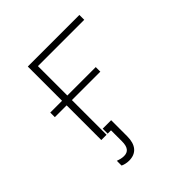

<svg xmlns="http://www.w3.org/2000/svg" viewBox="-190 -667 979 979"><g transform="rotate(-45 300.0 -177.5)"><path d="M160 0H198V-250H403V-283H198V-495H532V-530H160V-283H75V-250H160ZM186 175C239 175 267 141 267 80V-36H206V0H230V79C230 121 215 140 184 140C168 140 152 135 141 131V165C150 170 168 175 186 175Z"/></g></svg>

Font: Noto Sans Mono ExtraLight
Style: Regular
Weight: 200
Designer: Monotype Design Team
Foundry: Monotype Imaging Inc.
Version: Version 2.014